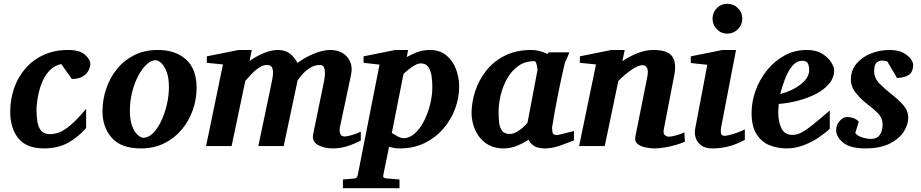

<svg xmlns="http://www.w3.org/2000/svg" viewBox="-20 -760 4792 999"><path d="M450.2 -425.8Q450.2 -414.1 441.9 -395.8Q433.6 -377.4 412.6 -363.3Q391.6 -349.1 354 -349.1L298.8 -426.8Q265.1 -419.4 241.9 -397Q218.8 -374.5 204.6 -344.2Q190.4 -314 182.9 -283Q175.3 -252 172.6 -226.6Q169.9 -201.2 169.9 -189Q169.9 -158.7 174.1 -129.4Q178.2 -100.1 193.1 -81.1Q208 -62 240.2 -62Q265.1 -62 291.3 -72.5Q317.4 -83 350.3 -111.6Q383.3 -140.1 428.2 -193.8V-94.2Q386.7 -45.9 333.5 -16.8Q280.3 12.2 209 12.2Q117.7 12.2 75.4 -40.3Q33.2 -92.8 33.2 -178.2Q33.2 -243.2 53.5 -301.3Q73.7 -359.4 112.5 -404.1Q151.4 -448.7 207.3 -474.4Q263.2 -500 335 -500Q394.5 -500 422.4 -475.1Q450.2 -450.2 450.2 -425.8Z M1002.9 -303.2Q1002.9 -244.1 983.4 -188Q963.9 -131.8 926.3 -86.7Q888.7 -41.5 835 -14.6Q781.2 12.2 712.9 12.2Q610.4 12.2 561.8 -42.7Q513.2 -97.7 513.2 -181.2Q513.2 -239.7 532 -296.6Q550.8 -353.5 587.4 -399.4Q624 -445.3 677.7 -472.7Q731.4 -500 800.8 -500Q893.1 -500 948 -450.4Q1002.9 -400.9 1002.9 -303.2ZM858.9 -307.1Q858.9 -356 846.9 -386.7Q835 -417.5 818.8 -432.1Q802.7 -446.8 790 -446.8Q767.1 -446.8 743.4 -425Q719.7 -403.3 700 -366.5Q680.2 -329.6 668 -282.7Q655.8 -235.8 655.8 -185.1Q655.8 -133.8 668.2 -102.5Q680.7 -71.3 697.3 -57.1Q713.9 -43 725.1 -43Q751.5 -43 775.4 -66.4Q799.3 -89.8 818.1 -128.9Q836.9 -168 847.9 -214.6Q858.9 -261.2 858.9 -307.1Z M1857.4 -28.8Q1819.8 -9.3 1784.2 1.5Q1748.5 12.2 1710 12.2Q1664.6 12.2 1633.1 -6.6Q1601.6 -25.4 1609.4 -62L1664.1 -328.1Q1684.1 -421.9 1645 -421.9Q1615.7 -421.9 1591.8 -406.2Q1567.9 -390.6 1551.5 -371.3Q1535.2 -352.1 1528.3 -340.8L1456.1 0H1324.2L1393.1 -329.1Q1397.5 -348.6 1399.9 -370.1Q1402.3 -391.6 1396.5 -406.7Q1390.6 -421.9 1369.1 -421.9Q1348.1 -421.9 1327.1 -407.7Q1306.2 -393.6 1287.8 -374Q1269.5 -354.5 1256.3 -338.9L1185.1 0H1052.2L1140.1 -424.8L1056.2 -433.1V-466.8L1221.2 -500H1290L1278.3 -442.9Q1314.5 -467.8 1352.8 -483.9Q1391.1 -500 1425.3 -500Q1466.3 -500 1491.2 -478.8Q1516.1 -457.5 1527.3 -432.1Q1566.4 -461.4 1613.3 -480.7Q1660.2 -500 1699.2 -500Q1734.9 -500 1762.2 -483.9Q1789.6 -467.8 1802.2 -438.2Q1814.9 -408.7 1806.2 -369.1L1749 -100.1Q1744.6 -79.1 1750 -64.5Q1755.4 -49.8 1774.4 -49.8Q1784.7 -49.8 1810.5 -57.1Q1836.4 -64.5 1857.4 -75.2Z M1764.2 219.2V173.8L1824.2 168.9Q1837.9 167.5 1841.3 151.9L1954.6 -423.8L1871.6 -433.1V-466.8L2036.1 -500H2103.5L2096.2 -462.9Q2111.8 -472.2 2144.3 -486.1Q2176.8 -500 2216.3 -500Q2269 -500 2302.7 -471.7Q2336.4 -443.4 2352.8 -399.9Q2369.1 -356.4 2369.1 -311Q2369.1 -251 2347.7 -193.4Q2326.2 -135.7 2285.9 -89.4Q2245.6 -43 2188.7 -15.4Q2131.8 12.2 2060.5 12.2Q2042.5 12.2 2028.3 9.5Q2014.2 6.8 2004.4 3.9L1974.1 151.9Q1971.2 166.5 1989.3 168L2058.6 173.8V219.2ZM2079.6 -41Q2111.3 -41 2138.4 -65.7Q2165.5 -90.3 2186 -130.1Q2206.5 -169.9 2218 -216.6Q2229.5 -263.2 2229.5 -307.1Q2229.5 -335 2225.6 -363.5Q2221.7 -392.1 2208.7 -411.1Q2195.8 -430.2 2169.4 -430.2Q2155.3 -430.2 2138.2 -420.4Q2121.1 -410.6 2105.2 -397.9Q2089.4 -385.3 2079.6 -376L2018.6 -67.9Q2030.3 -60.5 2048.1 -50.8Q2065.9 -41 2079.6 -41Z M2600.6 12.2Q2554.7 12.2 2522.7 -5.6Q2490.7 -23.4 2470.9 -51.5Q2451.2 -79.6 2442.4 -111.3Q2433.6 -143.1 2433.6 -170.9Q2433.6 -226.6 2452.1 -284.4Q2470.7 -342.3 2508.8 -391.1Q2546.9 -439.9 2606 -470Q2665 -500 2745.6 -500Q2767.1 -500 2789.1 -494.1Q2811 -488.3 2828.1 -479L2835.4 -487.8H2942.4Q2937.5 -472.7 2928.2 -453.1Q2918.9 -433.6 2917.5 -426.8Q2898.4 -344.2 2882.1 -262Q2865.7 -179.7 2852.5 -97.2Q2852.5 -74.7 2856.9 -65.9Q2861.3 -57.1 2879.4 -57.1Q2881.3 -57.1 2893.3 -60.1Q2905.3 -63 2920.9 -66.9Q2936.5 -70.8 2949.7 -74.2Q2962.9 -77.6 2966.3 -78.1V-29.8Q2933.1 -16.1 2892.8 -2Q2852.5 12.2 2814.5 12.2Q2750 12.2 2730.5 -33.2Q2704.1 -15.6 2670.4 -1.7Q2636.7 12.2 2600.6 12.2ZM2632.3 -63Q2648.9 -63 2666.7 -72.8Q2684.6 -82.5 2700 -96.2Q2715.3 -109.9 2724.6 -121.1L2776.4 -394Q2777.3 -397 2775.6 -408.7Q2773.9 -420.4 2770 -431.2Q2766.1 -441.9 2760.3 -441.9Q2712.4 -441.9 2677.2 -417Q2642.1 -392.1 2619.4 -352.1Q2596.7 -312 2585.4 -265.9Q2574.2 -219.7 2574.2 -176.8Q2574.2 -147.9 2577.1 -121.8Q2580.1 -95.7 2592.5 -79.3Q2605 -63 2632.3 -63Z M3543.5 -22.9Q3525.9 -14.6 3497.8 -6.3Q3469.7 2 3439.9 7.1Q3410.2 12.2 3387.2 12.2Q3365.2 12.2 3339.6 7.3Q3314 2.4 3297.4 -11Q3280.8 -24.4 3286.1 -50.8L3347.2 -356Q3354.5 -392.6 3346.7 -406.7Q3338.9 -420.9 3323.2 -420.9Q3300.3 -420.9 3264.6 -396Q3229 -371.1 3197.3 -338.9L3126.5 0H2993.2L3081.1 -424.8L2997.1 -433.1V-466.8L3161.1 -500H3230.5L3218.3 -441.9Q3254.9 -466.8 3297.6 -483.4Q3340.3 -500 3379.4 -500Q3454.1 -500 3477.5 -466.6Q3501 -433.1 3488.3 -369.1L3434.1 -87.9Q3429.2 -63.5 3439.9 -56.2Q3450.7 -48.8 3458 -48.8Q3473.6 -48.8 3496.1 -55.2Q3518.6 -61.5 3541 -70.8Z M3842.3 -663.1Q3842.3 -630.9 3819.3 -607.9Q3796.4 -585 3764.2 -585Q3731.9 -585 3709.7 -607.9Q3687.5 -630.9 3687.5 -663.1Q3687.5 -695.3 3709.7 -717.8Q3731.9 -740.2 3764.2 -740.2Q3796.4 -740.2 3819.3 -717.8Q3842.3 -695.3 3842.3 -663.1ZM3855.5 -32.2Q3810.5 -8.3 3770.3 2Q3730 12.2 3686.5 12.2Q3649.9 12.2 3628.7 -3.4Q3607.4 -19 3599.9 -42.7Q3592.3 -66.4 3597.2 -90.8L3660.2 -422.9L3574.2 -432.1V-466.8L3739.3 -500H3809.6L3732.4 -99.1Q3729 -81.1 3731.2 -67.1Q3733.4 -53.2 3751.5 -53.2Q3756.8 -53.2 3774.7 -57.4Q3792.5 -61.5 3814.7 -69.3Q3836.9 -77.1 3855.5 -86.9Z M4320.3 -395Q4320.3 -355.5 4294.4 -324.7Q4268.6 -293.9 4226.1 -271.7Q4183.6 -249.5 4132.8 -236.3Q4082 -223.1 4032.2 -219.2Q4031.7 -210 4030.5 -198.2Q4029.3 -186.5 4029.3 -178.2Q4029.3 -126.5 4045.9 -92.3Q4062.5 -58.1 4104.5 -58.1Q4126 -58.1 4149.4 -70.1Q4172.9 -82 4207.8 -109.9Q4242.7 -137.7 4297.4 -185.1V-89.8Q4277.8 -70.8 4243.2 -46.9Q4208.5 -22.9 4164.3 -5.4Q4120.1 12.2 4071.3 12.2Q4027.8 12.2 3986.3 -3.4Q3944.8 -19 3917.7 -59.6Q3890.6 -100.1 3890.6 -173.8Q3890.6 -231 3911.4 -288.6Q3932.1 -346.2 3970.5 -394Q4008.8 -441.9 4061.5 -470.9Q4114.3 -500 4178.2 -500Q4227.5 -500 4258.8 -480Q4290 -460 4305.2 -435.1Q4320.3 -410.2 4320.3 -395ZM4190.4 -396Q4190.4 -413.1 4184.3 -428.5Q4178.2 -443.8 4155.3 -443.8Q4124.5 -443.8 4101.8 -416Q4079.1 -388.2 4064 -347.9Q4048.8 -307.6 4039.6 -271Q4074.2 -279.3 4108.9 -297.1Q4143.6 -314.9 4167 -340.3Q4190.4 -365.7 4190.4 -396Z M4731.4 -422.9Q4731.4 -389.2 4712.4 -373Q4693.4 -356.9 4647.5 -354L4596.2 -440.9Q4592.8 -441.9 4585.7 -443.4Q4578.6 -444.8 4570.3 -444.8Q4551.3 -444.8 4539.8 -432.9Q4528.3 -420.9 4528.3 -387.7Q4528.3 -353.5 4556.6 -324.7Q4585 -295.9 4617.2 -271Q4651.4 -244.6 4678.5 -214.6Q4705.6 -184.6 4705.6 -147.9Q4705.6 -109.4 4680.9 -72.5Q4656.2 -35.6 4606.9 -11.7Q4557.6 12.2 4482.4 12.2Q4403.8 12.2 4367.2 -17.6Q4330.6 -47.4 4330.6 -83Q4330.6 -109.4 4348.4 -130.1Q4366.2 -150.9 4386.2 -150.9Q4408.2 -150.9 4423.6 -144.3Q4439 -137.7 4448.2 -127L4430.2 -67.9Q4440.9 -52.7 4466.6 -44.9Q4492.2 -37.1 4512.2 -37.1Q4542.5 -37.1 4557.4 -57.9Q4572.3 -78.6 4572.3 -113.8Q4572.3 -144.5 4549.8 -168.5Q4527.3 -192.4 4490.2 -220.2Q4459 -244.1 4433.1 -276.4Q4407.2 -308.6 4407.2 -346.2Q4407.2 -393.1 4435.5 -427.7Q4463.9 -462.4 4510 -481.2Q4556.2 -500 4609.4 -500Q4650.9 -500 4678 -486.1Q4705.1 -472.2 4718.3 -453.9Q4731.4 -435.5 4731.4 -422.9Z"/></svg>

Font: Charis
Style: Bold Italic
Weight: 700
Italic angle: -11°
Designer: Walt Agee, Miriam Martin, Annie Olsen, Victor Gaultney, Lorna Priest, Alan Ward, Bob Hallissy, Martin Hosken, Sharon Cor
Foundry: SIL Global
Version: Version 7.000